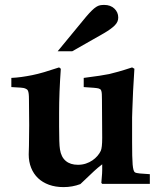

<svg xmlns="http://www.w3.org/2000/svg" viewBox="-20 -744 651 777"><path d="M25.9 -391.6V-428.7Q46.9 -429.7 67.6 -432.6Q88.4 -435.5 110.4 -439.9Q132.3 -444.3 158.9 -452.1Q185.5 -460 219.2 -471.2L226.1 -465.8Q222.7 -417 220.9 -372.8Q219.2 -328.6 219.2 -287.1V-232.4Q219.2 -197.3 220 -174.1Q220.7 -150.9 222.7 -139.2Q227.5 -108.4 246.1 -92.8Q264.6 -77.1 295.4 -77.1Q312.5 -77.1 327.4 -82Q342.3 -86.9 354 -95Q365.7 -103 374.3 -113Q382.8 -123 387.7 -133.3Q393.6 -146 393.6 -186L392.6 -338.9Q392.6 -354 392.1 -362.8Q391.6 -371.6 389.9 -376.5Q388.2 -381.3 385.5 -383.1Q382.8 -384.8 378.4 -386.2Q369.1 -388.7 318.8 -391.6V-428.7Q356.9 -433.6 382.6 -437.5Q408.2 -441.4 421.9 -444.3Q435.5 -447.3 458.7 -453.9Q481.9 -460.4 514.6 -471.2L523.9 -465.8L518.6 -376Q516.6 -327.1 515.6 -300.8Q514.6 -274.4 514.6 -269V-168.9Q514.6 -136.7 515.1 -114.5Q515.6 -92.3 516.8 -78.1Q518.1 -64 520.3 -56.4Q522.5 -48.8 526.4 -46.4Q530.8 -43.5 546.1 -42Q561.5 -40.5 586.4 -39.1V0H485.8H393.6L390.1 -3.9L393.1 -41.5Q393.6 -46.4 393.6 -55.7Q393.6 -64.9 393.6 -79.1Q383.8 -71.3 375.5 -64.7Q367.2 -58.1 360.4 -51.3L305.2 1Q272.9 13.2 237.3 13.2Q204.6 13.2 178.2 3.7Q151.9 -5.9 133.8 -23.2Q115.7 -40.5 106 -64.9Q96.2 -89.4 96.2 -119.1Q96.2 -125.5 97.2 -153.8Q98.1 -182.1 98.1 -237.8L97.2 -340.8Q97.2 -355.5 96.2 -363.8Q95.2 -372.1 93.3 -376.5Q91.3 -380.9 88.4 -382.6Q85.4 -384.3 81.5 -386.2Q77.6 -388.2 63.7 -389.4Q49.8 -390.6 25.9 -391.6ZM272.5 -536.6H213.4L328.1 -675.8Q341.8 -691.9 351.6 -701.4Q361.3 -710.9 369.4 -716.1Q377.4 -721.2 385 -722.7Q392.6 -724.1 401.9 -724.1Q427.2 -724.1 442.9 -709.2Q458.5 -694.3 458.5 -673.3Q459 -655.8 444.3 -641.1Q429.7 -626.5 400.4 -609.4Z"/></svg>

Font: XB Kayhan
Style: Bold
Weight: 700
Designer: Behnam
Foundry: Irmug
Version: Version 7.300 2009